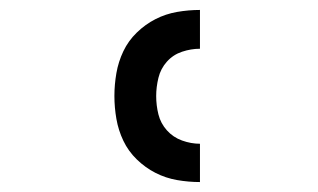

<svg xmlns="http://www.w3.org/2000/svg" viewBox="-20 -800 640 386"><path d="M382 -434Q359 -434 336 -438Q313 -442 292.5 -452.5Q272 -463 255 -479.5Q238 -496 228 -517Q218 -538 214 -561Q210 -584 210 -607Q210 -630 214 -653Q218 -676 228 -697Q238 -718 255 -734.5Q272 -751 292.5 -761.5Q313 -772 336 -776Q359 -780 382 -780V-702Q364 -702 346 -696Q328 -690 315.5 -676Q303 -662 298.5 -643.5Q294 -625 294 -607Q294 -588 298.5 -570Q303 -552 315.5 -538Q328 -524 346 -517.5Q364 -511 382 -511Z"/></svg>

Font: Iosevka Medium Extended
Style: Regular
Weight: 500
Width: 7
Monospace: yes
Designer: Belleve Invis
Foundry: Belleve Invis
Version: Version 32.5.0; ttfautohint (v1.8.4)